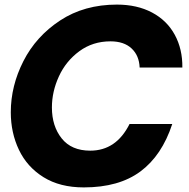

<svg xmlns="http://www.w3.org/2000/svg" viewBox="-20 -799 824 836"><path d="M27 -310Q27 -425 82 -533Q137 -641 242 -710Q347 -779 489 -779Q577 -779 642 -744.5Q707 -710 741 -647.5Q775 -585 774 -505H588Q586 -557 553 -588Q520 -619 461 -619Q384 -619 325.5 -576Q267 -533 236.5 -466.5Q206 -400 206 -331Q206 -250 248.5 -196.5Q291 -143 373 -143Q486 -143 544 -259H730Q685 -122 591.5 -52.5Q498 17 345 17Q241 17 169.5 -27.5Q98 -72 62.5 -146.5Q27 -221 27 -310Z"/></svg>

Font: Open Sauce Sans Black Italic
Style: Regular
Weight: 900
Italic angle: -10°
Designer: Alfredo Marco Pradil
Foundry: Creative Sauce Fz LLC
Version: Version 1.477